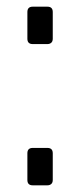

<svg xmlns="http://www.w3.org/2000/svg" viewBox="-20 -554 240 575"><path d="M78 1Q62 1 62 -15V-95Q62 -111 78 -111H122Q138 -111 138 -95V-15Q138 -7 133.5 -3Q129 1 122 1ZM78 -422Q62 -422 62 -438V-518Q62 -534 78 -534H122Q138 -534 138 -518V-438Q138 -430 133.5 -426Q129 -422 122 -422Z"/></svg>

Font: Exo Thin
Style: Regular
Weight: 400
Version: Version 2.000